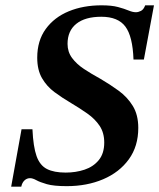

<svg xmlns="http://www.w3.org/2000/svg" viewBox="-20 -688 599 722"><path d="M60 14H22L61 -202H102Q105 -136 117.5 -101Q130 -66 156.5 -52.5Q183 -39 227 -39Q265 -39 298 -50Q331 -61 351.5 -86Q372 -111 372 -152Q372 -189 354.5 -215Q337 -241 308.5 -261Q280 -281 248 -300Q214 -320 185 -341.5Q156 -363 138 -394Q120 -425 120 -471Q120 -535 152 -579Q184 -623 238.5 -645.5Q293 -668 362 -668Q400 -668 424 -661.5Q448 -655 463.5 -648.5Q479 -642 491 -642Q500 -642 510 -647Q520 -652 526 -668H559L521 -464H482Q479 -551 451.5 -588Q424 -625 361 -625Q300 -625 267 -598.5Q234 -572 234 -523Q234 -493 251 -470Q268 -447 296 -428.5Q324 -410 357 -392Q393 -371 426 -347Q459 -323 479.5 -289.5Q500 -256 500 -207Q500 -138 464.5 -89Q429 -40 368 -14Q307 12 231 12Q182 12 156 4.5Q130 -3 116.5 -10.5Q103 -18 93 -18Q81 -18 72 -9.5Q63 -1 60 14Z"/></svg>

Font: STIX Two Text SemiBold
Style: Italic
Weight: 600
Italic angle: -12°
Designer: Ross Mills, John Hudson & Paul Hanslow, Tiro Typeworks Ltd; with prior portions MicroPress Inc. and Coen Hoffman, Elsevi
Foundry: Tiro Typeworks Ltd
Version: Version 2.13 b171